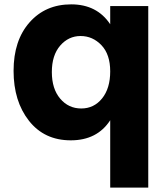

<svg xmlns="http://www.w3.org/2000/svg" viewBox="-20 -601 767 877"><path d="M483.4 -490.2V-573.2H657.2V255.9H483.4V-51.8Q423.8 40 303.2 40Q182.6 40 112.3 -49.3Q42 -138.7 42 -277.3Q42 -416 114.7 -498.5Q187.5 -581.1 305.2 -581.1Q422.9 -581.1 483.4 -490.2ZM254.9 -392.6Q216.8 -348.6 216.8 -272Q216.8 -195.3 254.9 -150.4Q293 -105.5 351.1 -105.5Q409.2 -105.5 446.3 -151.4Q483.4 -197.3 483.4 -274.9Q483.4 -352.5 443.4 -394.5Q403.3 -436.5 348.1 -436.5Q293 -436.5 254.9 -392.6Z"/></svg>

Font: GenEi M Gothic v2 Heavy
Style: Regular
Weight: 800
Version: Version 2.0